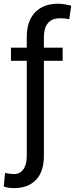

<svg xmlns="http://www.w3.org/2000/svg" viewBox="-34 -780 396 1014"><path d="M296.9 -528.3V-459H197.8V43.5Q197.8 126 156.2 169.7Q114.7 213.4 40.5 213.4Q25.4 213.4 12.7 211.7Q0 210 -14.2 205.1L-7.3 132.8Q0 135.7 16.8 137.5Q33.7 139.2 40.5 139.2Q72.3 139.2 89.8 113.8Q107.4 88.4 107.4 43.5V-459H23.9V-528.3H107.4V-584Q107.4 -669.4 151.4 -714.8Q195.3 -760.3 272.5 -760.3Q290 -760.3 307.4 -757.3Q324.7 -754.4 342.3 -750L331.5 -678.7Q311 -683.6 283.2 -683.6Q240.2 -683.6 219 -657.7Q197.8 -631.8 197.8 -584V-528.3Z"/></svg>

Font: Vazirmatn RD
Style: Regular
Weight: 400
Designer: Saber Rastikerdar
Foundry: Saber Rastikerdar
Version: Version 32.102